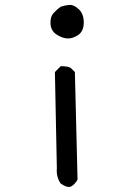

<svg xmlns="http://www.w3.org/2000/svg" viewBox="-20 -742 540 770"><path d="M223.6 -714.8Q239.3 -720.7 257.8 -722.2Q276.4 -723.6 296.4 -704.6Q316.4 -685.5 315.9 -650.4Q315.4 -615.2 292 -600.6Q268.6 -585.9 248 -587.9Q227.5 -589.8 206.1 -604Q184.6 -618.2 182.6 -646Q180.7 -673.8 194.8 -689.5Q209 -705.1 223.6 -714.8ZM223.6 -476.6Q256.8 -476.6 265.6 -467.8Q274.4 -459 280.3 -453.1L291 -22.5Q283.2 -5.9 267.6 4.4Q252 14.6 222.7 -6.8Q205.1 -33.2 208 -67.4L200.2 -453.1Q206.1 -459 223.6 -476.6Z"/></svg>

Font: JasonHandwriting1
Style: Regular
Weight: 400
Version: Version 1.48.20